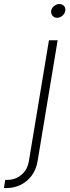

<svg xmlns="http://www.w3.org/2000/svg" viewBox="-113 -746 354 970"><path d="M134.3 -542.5H178.2L77.1 66.9Q70.3 109.4 47.9 140.1Q25.4 170.9 -7.8 187.5Q-41 204.1 -81.1 204.1H-93.3L-86.4 162.6H-74.7Q-35.6 162.6 -4.9 137.2Q25.9 111.8 33.2 66.4ZM175.3 -656.2Q161.1 -656.2 152.3 -666.5Q143.6 -676.8 145.5 -691.4Q147.9 -705.6 160.2 -715.6Q172.4 -725.6 187 -725.6Q202.1 -725.6 210.7 -715.6Q219.2 -705.6 216.8 -690.9Q214.4 -676.8 202.1 -666.5Q189.9 -656.2 175.3 -656.2Z"/></svg>

Font: Inter 16pt ExtraLight
Style: Italic
Weight: 250
Italic angle: -9.3988°
Version: Version 4.001;git-66647c0bb